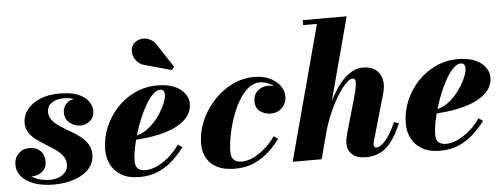

<svg xmlns="http://www.w3.org/2000/svg" viewBox="-50 -883 2695 1027"><g transform="rotate(-5 1297.5 -370.0)"><path d="M199.5 10Q141.5 10 97.5 -5.5Q53.5 -21 29.2 -49Q5 -77 5 -114Q5 -148 27.8 -172Q50.5 -196 88 -196Q122.5 -196 145 -175Q167.5 -154 167.5 -118Q167.5 -81.5 143.2 -62.5Q119 -43.5 86.5 -43.5Q64.5 -43.5 46 -54Q27.5 -64.5 16.8 -80.8Q6 -97 6 -114H43Q43 -85 61.8 -63.2Q80.5 -41.5 112.8 -29.2Q145 -17 184.5 -17Q211 -17 232.5 -26.2Q254 -35.5 267 -52.2Q280 -69 280 -91.5Q280 -117.5 265 -137.2Q250 -157 226.5 -173.5Q203 -190 176.5 -206Q150 -222 126.5 -239.5Q103 -257 88.2 -279.2Q73.5 -301.5 73.5 -331Q73.5 -370 97.8 -402.2Q122 -434.5 167.2 -453.5Q212.5 -472.5 274 -472.5Q336.5 -472.5 374 -456.2Q411.5 -440 428.2 -415.2Q445 -390.5 445 -365.5Q445 -330.5 422.2 -311.2Q399.5 -292 371 -292Q339 -292 313.2 -312.8Q287.5 -333.5 287.5 -369Q287.5 -398 308.2 -418Q329 -438 363.5 -438Q395 -438 419.5 -418.2Q444 -398.5 444 -365.5H412Q412 -384.5 397.8 -402.8Q383.5 -421 357 -433Q330.5 -445 292.5 -445Q265 -445 245 -436.5Q225 -428 214.2 -413.5Q203.5 -399 203.5 -380Q203.5 -354.5 219 -334.8Q234.5 -315 259.2 -298.8Q284 -282.5 311.8 -266.8Q339.5 -251 364.2 -232.2Q389 -213.5 404.5 -189.2Q420 -165 420 -132Q420 -89.5 392.2 -57.5Q364.5 -25.5 314.8 -7.8Q265 10 199.5 10Z M661 10Q603.5 10 565.8 -11.8Q528 -33.5 509.2 -69.8Q490.5 -106 490.5 -150Q490.5 -213.5 514.5 -271Q538.5 -328.5 580.5 -373.5Q622.5 -418.5 678 -444.2Q733.5 -470 796.5 -470Q875.5 -470 919.2 -437Q963 -404 963 -356.5Q963 -322 942.8 -293.2Q922.5 -264.5 882.5 -242.5Q842.5 -220.5 782.8 -207Q723 -193.5 644 -189.5V-210Q676 -212 704.8 -228.5Q733.5 -245 757 -270Q780.5 -295 798 -323Q815.5 -351 825 -376.2Q834.5 -401.5 834.5 -417.5Q834.5 -429.5 829.5 -437.5Q824.5 -445.5 811 -445.5Q792.5 -445.5 772.5 -426.5Q752.5 -407.5 733.5 -375.2Q714.5 -343 698 -303.5Q681.5 -264 669 -222.8Q656.5 -181.5 649.2 -143.5Q642 -105.5 642 -77.5Q642 -47.5 657 -35.8Q672 -24 696 -24Q725.5 -24 758.8 -39.2Q792 -54.5 823.8 -81.8Q855.5 -109 880 -145L903.5 -129.5Q878.5 -95.5 844.5 -63.5Q810.5 -31.5 765.5 -10.8Q720.5 10 661 10ZM883.5 -545 747.5 -582.5Q716.5 -589 699 -609.5Q681.5 -630 678.8 -654.8Q676 -679.5 689 -699Q697.5 -711 713 -718.5Q728.5 -726 747.2 -725.8Q766 -725.5 784.2 -715.8Q802.5 -706 816 -684L896.5 -562Z M1175 10Q1091 10 1047.8 -30.2Q1004.5 -70.5 1004.5 -138.5Q1004.5 -199.5 1029.2 -258.2Q1054 -317 1097.5 -365Q1141 -413 1197.8 -441.5Q1254.5 -470 1318.5 -470Q1365 -470 1400.5 -453.5Q1436 -437 1455.8 -410.2Q1475.5 -383.5 1475.5 -353Q1475.5 -315.5 1451 -291.2Q1426.5 -267 1391 -267Q1358.5 -267 1333.5 -285Q1308.5 -303 1308.5 -340Q1308.5 -374.5 1331.8 -395.5Q1355 -416.5 1387 -416.5Q1405.5 -416.5 1425.8 -409.5Q1446 -402.5 1460.2 -388.2Q1474.5 -374 1474.5 -353H1451Q1451 -376.5 1435 -396Q1419 -415.5 1394.8 -427Q1370.5 -438.5 1345 -438.5Q1310 -438.5 1280.5 -413Q1251 -387.5 1228 -346.2Q1205 -305 1189 -257Q1173 -209 1164.8 -162.5Q1156.5 -116 1156.5 -81.5Q1156.5 -51.5 1171.8 -38Q1187 -24.5 1211.5 -24.5Q1244 -24.5 1277.8 -41.2Q1311.5 -58 1342 -85.5Q1372.5 -113 1394.5 -145L1417.5 -129.5Q1392.5 -95.5 1358.5 -63.5Q1324.5 -31.5 1279.2 -10.8Q1234 10 1175 10Z M1484 0 1677.5 -723.5H1603.5V-750H1839.5L1639.5 0ZM1878 10Q1827.5 10 1803 -13.5Q1778.5 -37 1778.5 -73.5Q1778.5 -84.5 1781.2 -98.5Q1784 -112.5 1787.5 -125L1841 -312.5Q1852 -351.5 1855.5 -374Q1859 -396.5 1855.5 -406Q1852 -415.5 1841.5 -415.5Q1827.5 -415.5 1805.8 -394Q1784 -372.5 1760 -334Q1736 -295.5 1713.5 -244.2Q1691 -193 1674.5 -133H1658.5Q1670.5 -178 1687.5 -225.2Q1704.5 -272.5 1726.8 -316.2Q1749 -360 1776 -394.5Q1803 -429 1834.5 -449.2Q1866 -469.5 1901 -469.5Q1943.5 -469.5 1969.2 -450.2Q1995 -431 2002.8 -397.2Q2010.5 -363.5 1997.5 -319.5L1926.5 -72.5Q1925.5 -69 1924.5 -63.2Q1923.5 -57.5 1923.5 -53.5Q1923.5 -37 1936 -37Q1958 -37 1985.2 -67.2Q2012.5 -97.5 2042.5 -164L2068 -155.5Q2042 -94 2013.5 -57.8Q1985 -21.5 1951.8 -5.8Q1918.5 10 1878 10Z M2275 10Q2217.5 10 2179.8 -11.8Q2142 -33.5 2123.2 -69.8Q2104.5 -106 2104.5 -150Q2104.5 -213.5 2128.5 -271Q2152.5 -328.5 2194.5 -373.5Q2236.5 -418.5 2292 -444.2Q2347.5 -470 2410.5 -470Q2489.5 -470 2533.2 -437Q2577 -404 2577 -356.5Q2577 -322 2556.8 -293.2Q2536.5 -264.5 2496.5 -242.5Q2456.5 -220.5 2396.8 -207Q2337 -193.5 2258 -189.5V-210Q2290 -212 2318.8 -228.5Q2347.5 -245 2371 -270Q2394.5 -295 2412 -323Q2429.5 -351 2439 -376.2Q2448.5 -401.5 2448.5 -417.5Q2448.5 -429.5 2443.5 -437.5Q2438.5 -445.5 2425 -445.5Q2406.5 -445.5 2386.5 -426.5Q2366.5 -407.5 2347.5 -375.2Q2328.5 -343 2312 -303.5Q2295.5 -264 2283 -222.8Q2270.5 -181.5 2263.2 -143.5Q2256 -105.5 2256 -77.5Q2256 -47.5 2271 -35.8Q2286 -24 2310 -24Q2339.5 -24 2372.8 -39.2Q2406 -54.5 2437.8 -81.8Q2469.5 -109 2494 -145L2517.5 -129.5Q2492.5 -95.5 2458.5 -63.5Q2424.5 -31.5 2379.5 -10.8Q2334.5 10 2275 10Z"/></g></svg>

Font: Bodoni Moda 9pt ExtraBold
Style: Italic
Weight: 800
Italic angle: -13°
Designer: Owen Earl
Foundry: indestructible type
Version: Version 2.004